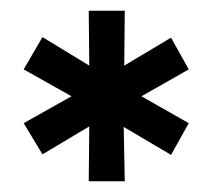

<svg xmlns="http://www.w3.org/2000/svg" viewBox="-20 -741 396 357"><path d="M145 -721H212L211 -619L298 -671L331 -612L243 -562L331 -512L298 -453L210 -505L212 -404H145L146 -506L59 -454L24 -512L113 -562L24 -612L59 -672L146 -619Z"/></svg>

Font: Alexandria Medium
Style: Regular
Weight: 500
Designer: Mohamed Gaber
Foundry: Kief Type Foundry
Version: Version 5.100